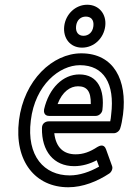

<svg xmlns="http://www.w3.org/2000/svg" viewBox="-20 -753 544 810"><path d="M110 -245C128 -395 231 -478 317 -478C418 -478 465 -400 449 -270C448 -260 447 -248 445 -241H185C174 -241 157 -234 157 -213C155 -115 207 -52 293 -52C327 -52 360 -62 388 -77L398 -50C359 -28 316 -13 274 -13C167 -13 91 -94 110 -245ZM60 -245C39 -72 130 37 268 37C330 37 391 12 441 -21C450 -27 457 -41 453 -52L427 -124C418 -148 398 -137 391 -133C359 -112 331 -102 299 -102C249 -102 216 -130 209 -191H460C471 -191 483 -199 487 -211C492 -226 496 -247 499 -270C517 -414 461 -528 323 -528C202 -528 81 -415 60 -245ZM187 -264H384C399 -264 411 -278 412 -289C422 -372 394 -439 315 -439C246 -439 187 -382 166 -292C164 -282 166 -264 187 -264ZM223 -314C243 -367 277 -389 309 -389C346 -389 364 -369 363 -314ZM332 -602C312 -602 298 -616 301 -643C304 -669 321 -683 342 -683C364 -683 377 -669 374 -643C371 -616 353 -602 332 -602ZM326 -552C377 -552 418 -592 424 -643C430 -693 398 -733 348 -733C298 -733 257 -693 251 -643C245 -592 276 -552 326 -552Z"/></svg>

Font: Falling Sky
Style: CondOuObl
Weight: 400
Designer: Paul D. Hunt
Foundry: Adobe Systems Incorporated
Version: Version 1.02